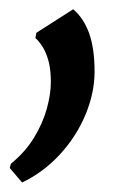

<svg xmlns="http://www.w3.org/2000/svg" viewBox="-46 -134 276 404"><path d="M0.5 250 -25.5 219.5 -23 210.5Q7 186 25.5 155.8Q44 125.5 52.5 94.8Q61 64 61 38.5Q61 15 56.8 -2.8Q52.5 -20.5 45 -33.2Q37.5 -46 28.5 -54L30.5 -65L108 -114.5Q130 -96 141.5 -64Q153 -32 153 16.5Q153 61.5 133.8 107.5Q114.5 153.5 80 191Q45.5 228.5 0.5 250Z"/></svg>

Font: Merriweather Light 18pt
Style: Italic
Weight: 400
Italic angle: -7.8°
Version: Version 2.101